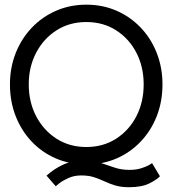

<svg xmlns="http://www.w3.org/2000/svg" viewBox="-20 -692 746 822"><path d="M533.6 35.3Q562.3 35.3 583.5 28.7Q604.8 22.1 617.2 15.1Q629.6 8.1 630.9 6.1L664.7 62.6Q652.7 76.3 620.1 92.9Q587.5 109.5 532.5 109.5Q497.9 109.5 473.1 101.9Q448.3 94.4 427 84.3Q405.6 74.3 382.5 66.7Q359.4 59.1 328 59.1Q297.4 59.1 273.2 70.1Q249 81 234.5 92.2Q220.1 103.4 218.7 105.4L179.2 59.9Q211.4 30.9 250.1 13Q288.9 -4.9 341.2 -4.9Q380.1 -4.9 410.4 5.2Q440.7 15.2 469.8 25.2Q498.9 35.3 533.6 35.3ZM103.1 -330.5Q103.1 -254.9 134.9 -194.2Q166.6 -133.6 222.2 -98.1Q277.7 -62.6 349.4 -62.6Q421.6 -62.6 477 -98.1Q532.4 -133.6 563.8 -194.2Q595.1 -254.9 595.1 -330.5Q595.1 -406.1 563.8 -466.5Q532.4 -526.9 477 -562.3Q421.6 -597.7 349.4 -597.7Q277.7 -597.7 222.2 -562.3Q166.6 -526.9 134.9 -466.5Q103.1 -406.1 103.1 -330.5ZM22.6 -330.5Q22.6 -402.5 47.2 -464.8Q71.9 -527 116.2 -573.5Q160.5 -620 220.2 -646Q279.9 -672 349.4 -672Q419.8 -672 479.1 -646Q538.4 -620 582.7 -573.5Q626.9 -527 651.2 -464.8Q675.6 -402.5 675.6 -330.5Q675.6 -258 651.5 -195.8Q627.4 -133.5 583.2 -86.8Q539.1 -40 479.8 -14Q420.4 12 349.4 12Q278.3 12 218.5 -14Q158.6 -40 114.8 -86.8Q70.9 -133.5 46.7 -195.8Q22.6 -258 22.6 -330.5Z"/></svg>

Font: League Spartan Extralight
Style: Regular
Weight: 200
Foundry: The League of Moveable Type
Version: Version 2.300; ttfautohint (v1.8.3)